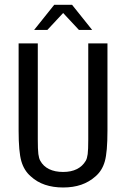

<svg xmlns="http://www.w3.org/2000/svg" viewBox="-20 -790 540 821"><path d="M59.6 -231.4V-604.5H141.6V-194.3Q141.6 -150.4 144 -131.3Q146.5 -112.3 152.3 -102.5Q165 -79.1 189.9 -66.9Q214.8 -54.7 250 -54.7Q284.2 -54.7 308.6 -66.9Q333 -79.1 346.7 -102.5Q352.5 -112.3 355 -131.3Q357.4 -150.4 357.4 -193.4V-604.5H439.5V-231.4Q439.5 -139.6 428.2 -100.1Q417 -60.5 388.7 -36.1Q361.3 -11.7 327.1 0Q293 11.7 250 11.7Q207 11.7 172.4 0Q137.7 -11.7 111.3 -36.1Q83 -60.5 71.3 -100.6Q59.6 -140.6 59.6 -231.4ZM211.9 -769.5H288.1L374 -662.1H317.4L250 -734.4L182.6 -662.1H126Z"/></svg>

Font: BabelStone Marchen
Style: Regular
Weight: 400
Designer: Andrew West
Foundry: Andrew West
Version: Version 9.003 2021-11-11